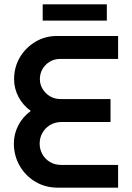

<svg xmlns="http://www.w3.org/2000/svg" viewBox="-20 -866 607 886"><path d="M247 0Q189 0 143 -27.5Q97 -55 70.5 -101.5Q44 -148 44 -204Q44 -248 64.5 -287.5Q85 -327 122 -354Q85 -381 65 -419.5Q45 -458 45 -500Q45 -556 71.5 -601Q98 -646 143 -673Q188 -700 243 -700H525V-594H256Q231 -594 210 -581.5Q189 -569 176.5 -548Q164 -527 164 -500Q164 -476 177 -455Q190 -434 211 -421.5Q232 -409 258 -409H490V-303H264Q234 -303 211 -289Q188 -275 175.5 -252.5Q163 -230 163 -203Q163 -177 175.5 -154.5Q188 -132 210.5 -118.5Q233 -105 262 -105H525V0ZM177 -771V-846H473V-771Z"/></svg>

Font: MuseoModerno Thin Medium
Style: Regular
Weight: 500
Version: Version 1.003